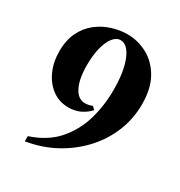

<svg xmlns="http://www.w3.org/2000/svg" viewBox="-171 -595 907 966"><g transform="rotate(30 283.0 -112.5)"><path d="M112 220Q209 188 265 124.5Q321 61 345.5 -22Q370 -105 370 -197Q370 -304 343.5 -368Q317 -432 276 -432Q251 -432 231.5 -406.5Q212 -381 201.5 -337.5Q191 -294 191 -239Q191 -159 214 -113Q237 -67 279 -67Q288 -67 299.5 -69.5Q311 -72 320 -76L336 -60Q314 -36 284 -21.5Q254 -7 216 -7Q163 -7 122.5 -36.5Q82 -66 59 -116.5Q36 -167 36 -230Q36 -295 59 -341.5Q82 -388 120 -417.5Q158 -447 203 -461Q248 -475 291 -475Q352 -475 406.5 -446Q461 -417 495.5 -357.5Q530 -298 530 -206Q530 -122 499.5 -46.5Q469 29 412.5 90.5Q356 152 280 193.5Q204 235 112 250Z"/></g></svg>

Font: Bona Nova SC
Style: Bold
Weight: 700
Designer: Mateusz Machalski
Foundry: Capitalics
Version: Version 4.001; ttfautohint (v1.8.4.7-5d5b)